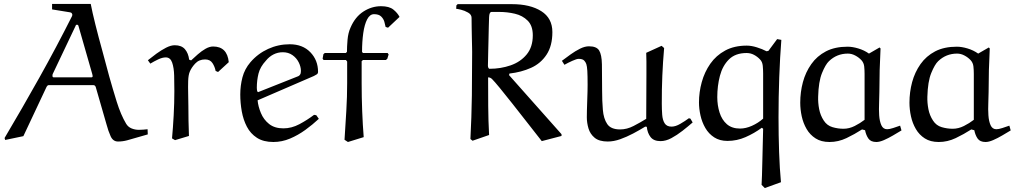

<svg xmlns="http://www.w3.org/2000/svg" viewBox="-20 -700 5089 963"><path d="M514.2 -76.2 460 -264.2Q456.1 -272.9 449.2 -272.9H224.1Q218.3 -272.9 213.9 -265.1L97.2 -17.1L5.9 2L2.9 -7.8Q91.8 -157.7 177.5 -310.8Q263.2 -463.9 341.8 -620.1Q342.8 -623 342.8 -627Q342.8 -628.9 340.3 -633.1Q337.9 -637.2 331.1 -638.2L241.2 -652.8V-680.2H435.1Q442.9 -639.2 458.5 -576.7Q474.1 -514.2 493.2 -445.6Q512.2 -377 527.8 -316.9Q544.9 -255.9 565.4 -189.9Q585.9 -124 612.8 -79.1Q622.6 -63 639.9 -55.9Q657.2 -48.8 676.8 -48.8Q688 -48.8 699 -49.8Q710 -50.8 720.2 -51.8L721.2 -25.9L617.2 3.9Q595.2 9.8 571.8 9.8Q546.9 9.8 534.9 -16.6Q522.9 -43 514.2 -76.2ZM359.9 -571.8 244.1 -328.1Q243.2 -327.1 243.2 -323.5Q243.2 -319.8 243.2 -318.8Q243.2 -312 250 -312H438Q444.8 -312 444.8 -318.8Q444.8 -318.8 443.8 -323.2Q442.9 -327.1 442.9 -328.1L373 -571.8Q371.1 -575.7 366.2 -576.2Q359.9 -575.7 359.9 -571.8Z M1073.7 -338.9 1061.5 -344.2Q1057.6 -365.2 1045.7 -383.5Q1033.7 -401.9 1008.8 -401.9Q978 -401.9 958.7 -380.9Q939.5 -359.9 931.6 -339.8Q924.8 -323.7 923.8 -293.9Q922.9 -264.2 923.8 -230.5Q924.8 -196.8 924.8 -169.9Q924.8 -94.7 927.7 -18.1L857.9 2.9L842.8 -5.9Q847.7 -59.1 851.1 -121.1Q854.5 -183.1 854.5 -243.2Q854.5 -282.2 853.5 -321Q852.5 -359.9 843.5 -386Q834.5 -412.1 811.5 -412.1Q794.4 -412.1 773.4 -402.1Q752.4 -392.1 733.9 -380.9L721.7 -397.9Q741.7 -414.1 765.1 -431.2Q788.6 -448.2 812.7 -460.7Q836.9 -473.1 856.4 -473.1Q890.6 -473.1 907.7 -453.1Q924.8 -433.1 928.7 -400.9L938.5 -397Q953.6 -411.1 972.2 -427.5Q990.7 -443.8 1010.7 -455.3Q1030.8 -466.8 1048.8 -466.8Q1119.6 -466.8 1127.4 -388.2Z M1554.2 -318.8 1272 -196.8Q1274.9 -166 1288.6 -133.1Q1302.2 -100.1 1329.8 -78.1Q1357.4 -56.2 1401.4 -56.2Q1442.4 -56.2 1481.7 -77.1Q1521 -98.1 1555.2 -124L1566.4 -122.1L1579.1 -104Q1548.3 -75.2 1511.7 -48.6Q1475.1 -22 1434.6 -4.9Q1394 12.2 1351.1 12.2Q1301.3 12.2 1268.8 -8.8Q1236.3 -29.8 1218.3 -64.5Q1200.2 -99.1 1192.6 -141.6Q1185.1 -184.1 1185.1 -226.1Q1185.1 -270 1196 -312Q1207 -354 1236.3 -388.2Q1273.4 -431.2 1324.7 -454.6Q1376 -478 1433.1 -478Q1498 -478 1536.6 -438Q1575.2 -397.9 1575.2 -339.8Q1575.2 -331.1 1568.6 -326.9Q1562 -322.8 1554.2 -318.8ZM1314 -396Q1285.2 -365.2 1276.6 -331.1Q1268.1 -296.9 1268.1 -259.8Q1268.1 -255.9 1268.6 -251.5Q1269 -247.1 1270 -242.2L1274.4 -237.8L1476.1 -317.9Q1481 -319.8 1485.1 -325.9Q1489.3 -332 1489.3 -344.2Q1489.3 -365.2 1478.3 -387.2Q1467.3 -409.2 1446.8 -423.6Q1426.3 -438 1398.4 -438Q1373.5 -438 1351.8 -427Q1330.1 -416 1314 -396Z M1608.9 -434.1H1714.4L1720.2 -439.9Q1720.2 -465.8 1723.1 -500.5Q1726.1 -535.2 1738.3 -562Q1761.2 -615.2 1802.7 -642.1Q1844.2 -668.9 1891.1 -668.9Q1932.1 -668.9 1953.1 -651.9Q1974.1 -634.8 1983.9 -615.2L1926.3 -561L1914.1 -564.9Q1912.1 -576.2 1907.7 -591.1Q1903.3 -606 1891.6 -617.4Q1879.9 -628.9 1856 -628.9Q1835 -628.9 1821.5 -603Q1808.1 -577.1 1802 -534.2Q1795.9 -491.2 1795.9 -439.9L1800.3 -434.1H1924.3L1929.2 -426.8L1922.4 -404.8L1915 -398.9H1800.3L1793.9 -393.1V-282.2Q1793.9 -212.4 1796.6 -142.8Q1799.3 -73.2 1804.2 -12.2L1725.1 12.2L1708 1Q1712.9 -73.2 1717 -144Q1721.2 -214.8 1721.2 -283.2V-391.1L1715.3 -398.9H1603L1598.1 -405.8L1602.1 -428.2Z M2535.2 -331.1 2533.2 -323.2 2796.4 -26.9V-18.1L2697.3 7.8Q2662.1 -37.1 2623.3 -86.7Q2584.5 -136.2 2548.8 -181.6Q2513.2 -227.1 2486.3 -259.5Q2459.5 -292 2448.2 -303.2Q2439.5 -312 2428.2 -312Q2428.2 -240.2 2428.7 -167.7Q2429.2 -95.2 2433.1 -22.9L2350.1 5.9L2339.4 -2.9Q2345.2 -111.8 2346.7 -220.9Q2348.1 -330.1 2348.1 -439Q2348.1 -444.8 2347.7 -463.9Q2347.2 -482.9 2346.7 -509Q2346.2 -535.2 2345.7 -562.5Q2345.2 -589.8 2345.2 -610.8Q2345.2 -627 2327.6 -637Q2310.1 -647 2291.7 -651.4Q2273.4 -655.8 2268.1 -655.8L2269 -672.9L2275.4 -679.2H2547.4Q2639.2 -679.2 2694.8 -644Q2750.5 -608.9 2750.5 -539.1Q2750.5 -470.2 2721.4 -426Q2692.4 -381.8 2643.8 -359.9Q2595.2 -337.9 2535.2 -331.1ZM2427.2 -370.1Q2427.2 -366.2 2429.2 -360.6Q2431.2 -355 2436 -355Q2491.2 -355 2540.8 -372.1Q2590.3 -389.2 2621.3 -426.5Q2652.3 -463.9 2652.3 -522.9Q2652.3 -570.8 2626.7 -596.4Q2601.1 -622.1 2562.7 -631.1Q2524.4 -640.1 2485.4 -640.1H2445.3Q2434.1 -640.1 2433.1 -613.8Q2432.1 -594.7 2431.6 -564.9Q2431.2 -535.2 2430.2 -502.2Q2429.2 -469.2 2428.7 -439.7Q2428.2 -410.2 2427.7 -391.1Q2427.2 -372.1 2427.2 -370.1Z M3442.9 -105 3454.1 -85.9Q3431.2 -65.9 3403.1 -43.9Q3375 -22 3347.2 -7.1Q3319.3 7.8 3293 7.8Q3258.8 7.8 3242.9 -12.7Q3227.1 -33.2 3224.1 -64L3216.3 -64.9Q3188.5 -47.9 3155.8 -30.5Q3123 -13.2 3090.6 -1.7Q3058.1 9.8 3028.3 9.8Q2985.4 9.8 2962.6 -9Q2939.9 -27.8 2931.6 -55.9Q2923.3 -84 2923.3 -111.8Q2923.3 -124 2923.8 -147Q2924.3 -169.9 2925.3 -195.1Q2926.3 -220.2 2926.8 -242.2Q2927.2 -264.2 2927.2 -274.9Q2927.2 -320.8 2925.8 -344.5Q2924.3 -368.2 2920.7 -378.7Q2917 -389.2 2910.2 -396Q2902.3 -404.8 2882.3 -404.8Q2872.6 -404.8 2850.3 -394.8Q2828.1 -384.8 2811 -375L2798.3 -395Q2818.4 -410.2 2841.8 -427Q2865.2 -443.8 2889.2 -455.8Q2913.1 -467.8 2934.1 -467.8Q2972.2 -467.8 2985.1 -446.8Q2998 -425.8 2999 -377.4Q3000 -329.1 3000 -244.1Q3000 -193.4 3003.7 -149.2Q3007.3 -105 3025.6 -77.9Q3043.9 -50.8 3090.3 -50.8Q3124.5 -50.8 3158.2 -68.4Q3191.9 -85.9 3221.2 -104Q3221.2 -152.8 3221.7 -214.4Q3222.2 -275.9 3222.2 -329.1Q3222.2 -364.3 3222.2 -391.6Q3222.2 -418.9 3221.2 -435.1L3298.3 -470.2L3311 -459Q3298.8 -319.8 3299.3 -181.2Q3299.3 -151.4 3301.3 -124.8Q3303.2 -98.1 3313.7 -81.5Q3324.2 -64.9 3348.1 -64.9Q3368.2 -64.9 3392.1 -78.9Q3416 -92.8 3435.1 -106.9Z M3815.9 243.2 3799.8 227.1Q3800.8 211.9 3801.8 179.9Q3802.7 147.9 3803.7 106.9Q3804.7 65.9 3805.7 23.9Q3806.6 -18.1 3807.6 -54.2L3800.8 -59.1Q3762.7 -31.2 3719.2 -12.2Q3675.8 6.8 3628.9 6.8Q3589.8 6.8 3562.3 -11Q3534.7 -28.8 3517.8 -57.9Q3501 -86.9 3493.4 -120.8Q3485.8 -154.8 3485.8 -186Q3485.8 -237.8 3499.8 -288.3Q3513.7 -338.9 3542.7 -380.4Q3571.8 -421.9 3617.2 -446.5Q3662.6 -471.2 3725.6 -471.2Q3748.5 -471.2 3776.1 -462.6Q3803.7 -454.1 3824.7 -442.9L3834 -444.8L3877.9 -503.9L3898.9 -500Q3892.1 -413.1 3888.4 -312.5Q3884.8 -211.9 3884.8 -112.8Q3884.8 -22 3887.7 62.5Q3890.6 147 3897 213.9ZM3807.6 -105V-331.1Q3807.6 -350.1 3805.7 -370.1Q3803.7 -390.1 3792 -401.9Q3778.8 -416 3761.7 -425Q3744.6 -434.1 3724.6 -434.1Q3668.5 -434.1 3636.2 -402.1Q3604 -370.1 3590.8 -319.6Q3577.6 -269 3577.6 -212.9Q3577.6 -171.9 3589.1 -135.5Q3600.6 -99.1 3625.7 -77.1Q3650.9 -55.2 3691.9 -55.2Q3720.7 -55.2 3751.7 -69.1Q3782.7 -83 3807.6 -105Z M4338.4 -431.2 4391.6 -461.9 4396.5 -457Q4390.6 -348.1 4390.6 -238.8Q4390.6 -215.8 4389.2 -183.8Q4387.7 -151.9 4389.6 -121.8Q4391.6 -91.8 4400.6 -71.8Q4409.7 -51.8 4429.7 -51.8Q4440.9 -51.8 4459.7 -57.9Q4478.5 -64 4494.6 -69.8L4501.5 -45.9Q4481.4 -33.7 4458.5 -20.3Q4435.5 -6.8 4413.6 2.7Q4391.6 12.2 4375.5 12.2Q4347.7 12.2 4335.7 -4.9Q4323.7 -22 4318.8 -46.9L4303.7 -50.8Q4266.6 -26.9 4225.6 -7.3Q4184.6 12.2 4140.6 12.2Q4098.6 12.2 4070.6 -5.9Q4042.5 -23.9 4025.6 -53Q4008.8 -82 4001.2 -116.5Q3993.7 -150.9 3993.7 -185.1Q3993.7 -238.3 4007.1 -288.1Q4020.5 -337.9 4049.1 -378.4Q4077.6 -418.9 4122.6 -442.4Q4167.5 -465.8 4231.4 -465.8Q4255.4 -465.8 4284.9 -457Q4314.5 -448.2 4338.4 -431.2ZM4316.4 -99.1V-329.1Q4316.4 -349.1 4314.5 -366.9Q4312.5 -384.8 4300.8 -397.9Q4287.6 -412.1 4269.5 -421.6Q4251.5 -431.2 4232.4 -431.2Q4177.2 -431.2 4137.7 -393.1Q4120.6 -377 4103 -334Q4085.4 -291 4083.5 -214.8Q4082.5 -184.1 4088.6 -152.6Q4094.7 -121.1 4111.8 -95.2Q4127.9 -70.3 4155.3 -62.3Q4182.6 -54.2 4210.4 -54.2Q4239.3 -54.2 4266.8 -68.1Q4294.4 -82 4316.4 -99.1Z M4886.2 -431.2 4939.5 -461.9 4944.3 -457Q4938.5 -348.1 4938.5 -238.8Q4938.5 -215.8 4937 -183.8Q4935.5 -151.9 4937.5 -121.8Q4939.5 -91.8 4948.5 -71.8Q4957.5 -51.8 4977.5 -51.8Q4988.8 -51.8 5007.6 -57.9Q5026.4 -64 5042.5 -69.8L5049.3 -45.9Q5029.3 -33.7 5006.3 -20.3Q4983.4 -6.8 4961.4 2.7Q4939.5 12.2 4923.3 12.2Q4895.5 12.2 4883.5 -4.9Q4871.6 -22 4866.7 -46.9L4851.6 -50.8Q4814.5 -26.9 4773.4 -7.3Q4732.4 12.2 4688.5 12.2Q4646.5 12.2 4618.4 -5.9Q4590.3 -23.9 4573.5 -53Q4556.6 -82 4549.1 -116.5Q4541.5 -150.9 4541.5 -185.1Q4541.5 -238.3 4554.9 -288.1Q4568.4 -337.9 4596.9 -378.4Q4625.5 -418.9 4670.4 -442.4Q4715.3 -465.8 4779.3 -465.8Q4803.2 -465.8 4832.8 -457Q4862.3 -448.2 4886.2 -431.2ZM4864.3 -99.1V-329.1Q4864.3 -349.1 4862.3 -366.9Q4860.4 -384.8 4848.6 -397.9Q4835.4 -412.1 4817.4 -421.6Q4799.3 -431.2 4780.3 -431.2Q4725.1 -431.2 4685.5 -393.1Q4668.5 -377 4650.9 -334Q4633.3 -291 4631.3 -214.8Q4630.4 -184.1 4636.5 -152.6Q4642.6 -121.1 4659.7 -95.2Q4675.8 -70.3 4703.1 -62.3Q4730.5 -54.2 4758.3 -54.2Q4787.1 -54.2 4814.7 -68.1Q4842.3 -82 4864.3 -99.1Z"/></svg>

Font: Aref Ruqaa
Style: Regular
Weight: 400
Designer: Abdullah Aref
Version: Version 1.002